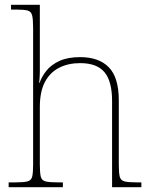

<svg xmlns="http://www.w3.org/2000/svg" viewBox="-20 -780 635 800"><path d="M16 0V-20H41Q78 -20 94 -24Q110 -28 114 -43.5Q118 -59 118 -94V-662Q118 -699 114 -715.5Q110 -732 95.5 -736Q81 -740 51 -740H26V-760H146V-482Q146 -474 145.5 -465Q145 -456 144.5 -448.5Q144 -441 143 -435H145Q154 -461 173.5 -485.5Q193 -510 227.5 -526Q262 -542 314 -542Q392 -542 433.5 -499.5Q475 -457 475 -362V-94Q475 -59 479 -43.5Q483 -28 499.5 -24Q516 -20 552 -20H569V0H447V-360Q447 -441 415.5 -479Q384 -517 314 -517Q264 -517 226 -497.5Q188 -478 167 -438Q146 -398 146 -334V-94Q146 -59 150 -43.5Q154 -28 170.5 -24Q187 -20 223 -20H242V0Z"/></svg>

Font: Noto Serif Bengali Thin
Style: Regular
Weight: 250
Version: Version 2.003